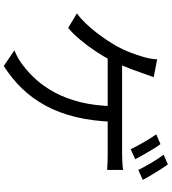

<svg xmlns="http://www.w3.org/2000/svg" viewBox="35 -906 929 1040"><g transform="rotate(90 500.0 -385.5)"><path d="M760.3 -789.7Q773.3 -772.3 788.1 -747.7Q802.9 -723.2 817.3 -698.2Q831.8 -673.2 842 -652.7L787.8 -628.6Q773.1 -659 750.1 -698.8Q727.2 -738.6 707.2 -767ZM869.9 -829.8Q883.5 -811.4 899.1 -786.5Q914.7 -761.6 929.6 -737.1Q944.6 -712.6 953.8 -693.8L900 -669.7Q883.8 -702.5 861.2 -740.8Q838.6 -779 817.4 -807ZM397.7 -753Q391.4 -736.1 384.7 -717.3Q378.1 -698.5 372.3 -682.7Q365.2 -660.4 354.8 -633.3Q344.5 -606.2 332.4 -577.6Q320.4 -549.1 306.1 -521.1Q286.7 -482.7 257.4 -438.8Q228.1 -394.8 195.2 -355.3Q162.3 -315.8 130.7 -289.7L51.9 -337.2Q78.9 -356.6 105 -383.7Q131.2 -410.9 154.7 -441.2Q178.2 -471.6 197.3 -500.5Q216.4 -529.4 229.6 -552.2Q250.2 -590.1 264.1 -626.8Q278 -663.5 286.2 -692.1Q292.5 -711.6 296.3 -731.9Q300 -752.2 301 -771.7ZM272.4 -581.8Q286.7 -581.8 320.2 -581.8Q353.8 -581.8 399.8 -581.8Q445.8 -581.8 497.4 -581.8Q548.9 -581.8 599.9 -581.8Q650.9 -581.8 694.6 -581.8Q738.3 -581.8 768 -581.8Q797.6 -581.8 806.5 -581.8Q825.3 -581.8 851.8 -582.9Q878.3 -584 900 -587.4V-501Q876.4 -502.8 849.9 -503.3Q823.5 -503.8 806.5 -503.8Q796.2 -503.8 757.8 -503.8Q719.3 -503.8 664.2 -503.8Q609 -503.8 546.8 -503.8Q484.5 -503.8 426.5 -503.8Q368.6 -503.8 324.6 -503.8Q280.7 -503.8 262 -503.8ZM639.2 -539.1Q635.9 -423.8 613.5 -331.6Q591.1 -239.4 551.8 -167.3Q512.6 -95.2 458.4 -39.4Q404.1 16.4 337 59.1L252.1 1.3Q273.6 -6.8 295.1 -19.2Q316.6 -31.7 333.4 -45.2Q372.3 -74.1 410.4 -116.1Q448.5 -158.1 480.6 -217.4Q512.7 -276.6 532.7 -356Q552.7 -435.4 554.9 -539.8Z"/></g></svg>

Font: Noto Sans JP
Style: Regular
Weight: 100
Designer: Ryoko NISHIZUKA 西塚涼子 (kana, bopomofo & ideographs); Paul D. Hunt (Latin, Greek & Cyrillic); Sandoll Communications 산돌커뮤니
Foundry: Adobe
Version: Version 2.004;hotconv 1.0.118;makeotfexe 2.5.65603